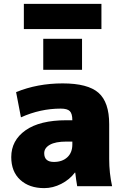

<svg xmlns="http://www.w3.org/2000/svg" viewBox="-20 -960 651 990"><path d="M323 -340H353Q353 -374 340 -387Q327 -400 293 -400Q188 -400 88 -355L63 -485Q173 -530 303 -530Q433 -530 488 -481.5Q543 -433 543 -320V-140Q543 -68 558 0H378Q372 -34 368 -70H366Q339 -34 296 -12Q253 10 208 10Q131 10 84.5 -32.5Q38 -75 38 -150Q38 -236 111.5 -288Q185 -340 323 -340ZM203 -600V-760H403V-600ZM103 -810V-940H503V-810ZM208 -170Q208 -125 258 -125Q301 -125 327 -149Q353 -173 353 -215V-230H323Q266 -230 237 -213.5Q208 -197 208 -170Z"/></svg>

Font: Mplus 1p Black
Style: Regular
Weight: 900
Version: Version 1.061